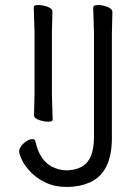

<svg xmlns="http://www.w3.org/2000/svg" viewBox="-20 -725 532 762"><path d="M334 0Q294 17 245.5 17Q197 17 160 -1Q123 -19 100 -44Q77 -69 66.5 -91.5Q56 -114 56 -124.5Q56 -135 65 -146.5Q74 -158 86.5 -165.5Q99 -173 109 -173Q119 -173 121 -162Q137 -90 185 -64Q215 -49 244 -49Q273 -49 298 -60Q353 -85 353 -180V-589L350 -695Q350 -705 369 -705Q388 -705 407 -697.5Q426 -690 426 -677L424 -588V-177Q424 -38 334 0ZM189 -250Q189 -242 171.5 -242Q154 -242 134.5 -249Q115 -256 115 -267L117 -350V-596L114 -697Q114 -705 132 -705Q150 -705 169 -698Q188 -691 188 -680L186 -596V-350Z"/></svg>

Font: LXGW WenKai TC
Style: Regular
Weight: 400
Designer: LXGW / Fontworks Inc.
Foundry: LXGW / Fontworks Inc.
Version: Version 1.330